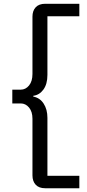

<svg xmlns="http://www.w3.org/2000/svg" viewBox="-20 -839 465 1028"><path d="M222.2 168.9Q188.5 168.9 171.1 150.1Q153.8 131.3 153.8 100.1V-203.1Q153.8 -241.2 135.5 -263.2Q117.2 -285.2 90.8 -285.2H45.9V-358.9H90.8Q117.2 -358.9 135.5 -381.3Q153.8 -403.8 153.8 -442.9V-750Q153.8 -781.2 171.1 -800Q188.5 -818.8 222.2 -818.8H404.8V-752H233.9V-438Q233.9 -388.7 212.4 -359.4Q190.9 -330.1 158.2 -326.2V-321.8Q193.4 -315.4 213.6 -284.4Q233.9 -253.4 233.9 -208V102.1H404.8V168.9Z"/></svg>

Font: Lumene Sans Expanded
Style: Regular
Weight: 400
Width: 7
Designer: Deni Anggara
Version: Version 1.003;Glyphs 3.1.2 (3151)